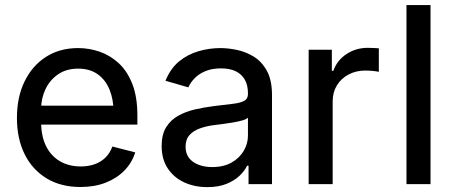

<svg xmlns="http://www.w3.org/2000/svg" viewBox="-20 -748 1844 780"><path d="M307.1 11.7Q227.1 11.7 169.2 -23.4Q111.3 -58.6 80.1 -121.6Q48.8 -184.6 48.8 -269Q48.8 -353 79.6 -416.7Q110.4 -480.5 166.3 -516.6Q222.2 -552.7 297.4 -552.7Q342.3 -552.7 385.3 -537.8Q428.2 -522.9 462.9 -490.7Q497.6 -458.5 517.8 -406.2Q538.1 -354 538.1 -279.3V-241.7H108.4V-318.8H486.8L441.4 -292Q441.4 -343.8 425 -383.8Q408.7 -423.8 376.7 -446.5Q344.7 -469.2 297.4 -469.2Q250 -469.2 216.3 -446.3Q182.6 -423.3 164.8 -385.7Q147 -348.1 147 -305.2V-252.9Q147 -194.8 167.2 -154.3Q187.5 -113.8 223.9 -92.8Q260.3 -71.8 308.1 -71.8Q338.9 -71.8 364.5 -80.8Q390.1 -89.8 408.4 -107.9Q426.8 -126 436.5 -152.8L529.3 -128.9Q516.6 -87.4 485.8 -55.7Q455.1 -23.9 409.7 -6.1Q364.3 11.7 307.1 11.7Z M822.3 12.2Q770.5 12.2 728.5 -7.1Q686.5 -26.4 661.6 -63.7Q636.7 -101.1 636.7 -154.8Q636.7 -201.7 655 -231.2Q673.3 -260.7 704.1 -277.8Q734.9 -294.9 772.2 -303.5Q809.6 -312 848.1 -316.9Q897 -322.8 927.2 -326.4Q957.5 -330.1 972.4 -338.4Q987.3 -346.7 987.3 -366.2V-369.1Q987.3 -401.4 974.9 -423.8Q962.4 -446.3 938.2 -458.3Q914.1 -470.2 877.4 -470.2Q840.3 -470.2 813.7 -458.7Q787.1 -447.3 770.3 -429.7Q753.4 -412.1 745.1 -393.1L652.3 -419.9Q672.4 -469.7 707.5 -498.5Q742.7 -527.3 786.6 -540Q830.6 -552.7 875.5 -552.7Q905.8 -552.7 941.7 -545.4Q977.5 -538.1 1010.3 -518.3Q1043 -498.5 1064 -460.7Q1085 -422.9 1085 -361.3V0H989.7V-74.7H983.9Q974.1 -54.2 953.4 -34.2Q932.6 -14.2 900.1 -1Q867.7 12.2 822.3 12.2ZM841.8 -69.3Q888.2 -69.3 920.7 -87.6Q953.1 -106 970.2 -135.3Q987.3 -164.6 987.3 -196.8V-270Q981.4 -263.7 964.4 -258.8Q947.3 -253.9 925.3 -250.2Q903.3 -246.6 882.6 -243.9Q861.8 -241.2 849.1 -239.7Q818.4 -235.8 792 -226.3Q765.6 -216.8 749.8 -199.2Q733.9 -181.6 733.9 -151.9Q733.9 -124.5 747.8 -106.4Q761.7 -88.4 786.1 -78.9Q810.5 -69.3 841.8 -69.3Z M1233.9 0V-545.9H1328.1V-460H1334Q1349.1 -502.9 1387.5 -528.3Q1425.8 -553.7 1474.1 -553.7Q1484.4 -553.7 1497.6 -553Q1510.7 -552.2 1519 -551.8V-456.1Q1514.2 -457.5 1498 -459.5Q1481.9 -461.4 1464.4 -461.4Q1426.3 -461.4 1396 -445.3Q1365.7 -429.2 1348.6 -401.1Q1331.5 -373 1331.5 -336.4V0Z M1729 -727.5V0H1631.3V-727.5Z"/></svg>

Font: Inter Cardless
Style: Regular
Weight: 400
Designer: Rasmus Andersson
Foundry: rsms
Version: Version 4.001;git-9221beed3